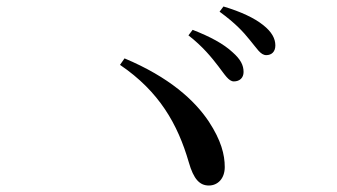

<svg xmlns="http://www.w3.org/2000/svg" viewBox="-20 -734 1040 592"><path d="M701 -483C719 -483 731 -494 731 -512C731 -533 722 -551 697 -573C669 -599 628 -621 574 -642L561 -625C606 -590 633 -556 653 -530C673 -504 685 -483 701 -483ZM801 -564C817 -564 829 -574 829 -594C829 -615 818 -636 791 -657C765 -678 723 -698 669 -714L657 -698C706 -662 729 -637 750 -611C772 -585 783 -564 801 -564ZM350 -534C471 -452 528 -351 562 -234C577 -181 596 -162 624 -162C651 -162 673 -183 673 -219C673 -257 662 -301 624 -359C580 -425 502 -496 364 -554Z"/></svg>

Font: Noto Serif SC Medium
Style: Regular
Weight: 500
Designer: Ryoko NISHIZUKA 西塚涼子 (kana & ideographs); Frank Grießhammer (Latin, Greek & Cyrillic); Wenlong ZHANG 张文龙 (bopomofo); San
Foundry: Adobe Systems Incorporated
Version: Version 1.001;PS 1.001;hotconv 16.6.54;makeotf.lib2.5.65590